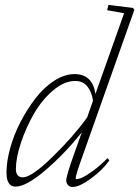

<svg xmlns="http://www.w3.org/2000/svg" viewBox="-20 -745 564 778"><path d="M43 11.2Q6.3 11.2 6.3 -45.9Q6.3 -90.3 21.2 -144.5Q36.1 -198.7 63.2 -251Q90.3 -303.2 124.3 -347.2Q158.2 -391.1 200 -418Q241.7 -444.8 281.7 -444.8Q355 -444.8 366.7 -364.3L482.9 -691.4L414.1 -703.6L419.4 -725.1L519 -712.9L524.4 -705.1L315.9 -116.7Q286.6 -35.2 286.6 -22.9Q286.6 -19 291 -19Q297.9 -19 311.5 -24.7Q325.2 -30.3 354.5 -51Q383.8 -71.8 415.5 -104L423.3 -95.2Q395.5 -55.7 348.4 -21.5Q301.3 12.7 274.4 12.7Q263.2 12.7 255.9 5.4Q248.5 -2 248.5 -14.2Q248.5 -32.2 281.2 -124L311.5 -208.5Q239.7 -119.6 162.8 -54.2Q85.9 11.2 43 11.2ZM44.4 -60.5Q44.4 -26.4 73.2 -26.4Q107.4 -26.4 191.7 -108.2Q275.9 -189.9 333 -269L356.9 -336.9Q351.6 -373.5 333.5 -395.3Q315.4 -417 284.7 -417Q239.7 -417 194.3 -377.9Q148.9 -338.9 116.9 -283Q85 -227.1 64.7 -166Q44.4 -105 44.4 -60.5Z"/></svg>

Font: Elstob ExtraLight
Style: Italic
Weight: 200
Italic angle: -20°
Designer: Peter S. Baker
Version: Version 1.015